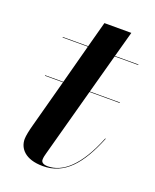

<svg xmlns="http://www.w3.org/2000/svg" viewBox="-113 -627 568 704"><g transform="rotate(20 171.0 -275.0)"><path d="M33.5 -306V-304H104L53.5 -116.5C48 -96.5 43 -73.5 43 -60.5C43 -25 69.5 10 139 10C223 10 276.5 -50.5 322 -163L320 -163.5C271.5 -42 213.5 4.5 156.5 4.5C139.5 4.5 130.5 -1.5 130.5 -12C130.5 -21 133 -30.5 135 -37.5L207.5 -304H325.5V-306H208L249.5 -458H341.5V-460H250L277.5 -560H172.5L145.5 -460H46.5V-458H145L104.5 -306Z"/></g></svg>

Font: Bodoni* 96pt Medium
Style: Italic
Weight: 500
Italic angle: -13°
Version: Version 2.3